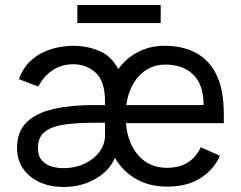

<svg xmlns="http://www.w3.org/2000/svg" viewBox="-20 -736 965 769"><path d="M649.1 11.4Q577.8 11.4 524.5 -19.4Q471.2 -50.1 440 -104Q420.1 -53.6 363.6 -20.4Q307.2 12.8 234.4 12.8Q152.3 12.8 100.3 -30.2Q48.3 -73.2 48.3 -143.5Q48.3 -208.8 86.6 -246.3Q125 -283.7 194.2 -299.5Q263.5 -315.3 356.5 -315.3H400.6V-329.5Q400.6 -410.5 363.5 -444.6Q326.3 -478.7 274.1 -478.7Q226.2 -478.7 190 -454.2Q153.8 -429.7 133.5 -389.2L55.4 -419Q71.7 -462.4 98.9 -488.8Q126.1 -515.3 157.7 -528.9Q189.3 -542.6 219.6 -547.6Q250 -552.6 272.7 -552.6Q327.4 -552.6 376.2 -532.7Q425.1 -512.8 453.8 -459.5Q485.4 -503.2 533 -527.9Q580.6 -552.6 640.6 -552.6Q708.8 -552.6 762.1 -525.7Q815.3 -498.9 845.9 -438.7Q876.4 -378.6 876.4 -278.4V-242.9H484.4V-241.1Q491.8 -161.6 535 -112.7Q578.1 -63.9 649.1 -63.9Q699.2 -63.9 733.1 -85.9Q767 -108 784.1 -146.3L860.8 -112.2Q837.4 -57.9 784.3 -23.3Q731.2 11.4 649.1 11.4ZM642 -477.3Q579.5 -477.3 537.6 -432.5Q495.7 -387.8 485.8 -315.3H795.5Q795.5 -396.3 754.4 -436.8Q713.4 -477.3 642 -477.3ZM132.1 -143.5Q132.1 -109.4 149 -92Q165.8 -74.6 189.1 -68.5Q212.4 -62.5 231.5 -62.5Q282 -62.5 320 -81Q358 -99.4 379.3 -129.3Q400.6 -159.1 400.6 -193.2V-237.6Q400.2 -241.1 400.2 -244.3H356.5Q292.6 -244.3 241.8 -237.7Q191.1 -231.2 161.6 -209.7Q132.1 -188.2 132.1 -143.5ZM623.6 -715.9V-643.5H289.8V-715.9Z"/></svg>

Font: Inter UI
Style: Regular
Weight: 400
Designer: Rasmus Andersson
Foundry: rsms
Version: Version 2.2